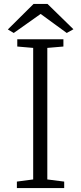

<svg xmlns="http://www.w3.org/2000/svg" viewBox="-20 -958 413 978"><path d="M151 -938H222L354 -809L320 -790L187 -887L50 -790L20 -808ZM149 -44V-714L68 -721V-758H303V-721L221 -714V-44L307 -33V0H66V-33Z"/></svg>

Font: Martel UltraLight
Style: Regular
Weight: 250
Designer: Dan Reynolds
Foundry: Dan Reynolds
Version: Version 1.001; ttfautohint (v1.1) -l 5 -r 5 -G 72 -x 0 -D la